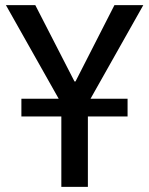

<svg xmlns="http://www.w3.org/2000/svg" viewBox="-20 -725 578 745"><path d="M218 0V-367L237 -290L3 -705H117L269 -409H273L424 -705H536L302 -290L321 -367V0ZM63 -273V-342H475V-273Z"/></svg>

Font: Nunito Sans 7pt Condensed SemiBold
Style: Regular
Weight: 600
Width: 3
Designer: Vernon Adams
Foundry: Vernon Adams
Version: Version 3.101;gftools[0.9.27]